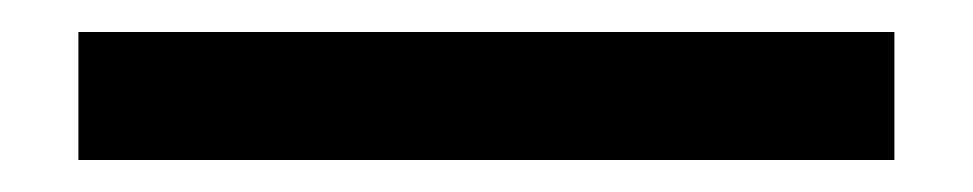

<svg xmlns="http://www.w3.org/2000/svg" viewBox="-20 20 608 120"><path d="M29 120V40H539V120Z"/></svg>

Font: Danfo
Style: Regular
Weight: 400
Designer: Seyi Olusanya, David Udoh, Eyiyemi Adegbite, Mirko Velimirović
Version: Version 1.000